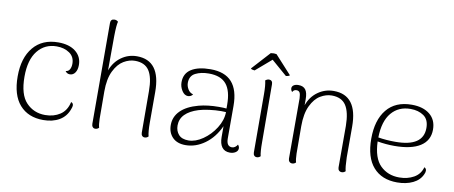

<svg xmlns="http://www.w3.org/2000/svg" viewBox="-65 -996 3019 1277"><g transform="rotate(10 1444.0 -358.0)"><path d="M51 -245Q51 -370 111 -442Q171 -514 279 -514Q353 -514 396 -480Q439 -446 439 -389Q439 -357 425.5 -337.5Q412 -318 390 -318Q370 -318 359 -335Q377 -336 386 -351.5Q395 -367 395 -390Q395 -437 359.5 -461.5Q324 -486 273 -486Q193 -486 144.5 -425.5Q96 -365 96 -251Q96 -130 147 -76.5Q198 -23 275 -23Q333 -23 375.5 -51Q418 -79 431 -138Q446 -133 446 -117Q446 -108 440 -93Q422 -41 377 -14.5Q332 12 268 12Q166 12 108.5 -53.5Q51 -119 51 -245Z M978 -2Q967 9 953 9Q942 9 935.5 1.5Q929 -6 929 -19L928 -299Q928 -392 898.5 -437Q869 -482 802 -482Q764 -482 726 -459.5Q688 -437 662 -384Q636 -331 636 -246Q636 -101 637 -61Q638 -21 644 -2Q633 9 619 9Q608 9 601.5 1Q595 -7 595 -20L594 -701Q594 -714 600.5 -721Q607 -728 619 -728H622Q635 -728 645 -718Q638 -695 637 -619L636 -388Q658 -447 705 -480.5Q752 -514 810 -514Q970 -514 970 -301V-94Q970 -32 978 -2Z M1583 -28Q1583 -11 1567 -0.5Q1551 10 1529 10Q1493 10 1475 -14Q1457 -38 1457 -83V-156Q1421 -77 1359.5 -32.5Q1298 12 1229 12Q1172 12 1141 -20Q1110 -52 1110 -103Q1110 -159 1150.5 -199.5Q1191 -240 1269 -261Q1329 -277 1405 -277Q1440 -277 1456 -275V-301Q1456 -394 1419 -439Q1382 -484 1301 -484Q1248 -484 1210.5 -465Q1173 -446 1173 -399Q1173 -377 1185.5 -356Q1198 -335 1221 -329Q1215 -320 1206 -316Q1197 -312 1189 -312Q1165 -312 1148 -338.5Q1131 -365 1131 -396Q1131 -455 1177.5 -484.5Q1224 -514 1307 -514Q1404 -514 1451.5 -460.5Q1499 -407 1499 -300V-80Q1499 -27 1537 -27Q1547 -27 1557 -34Q1567 -41 1573 -52Q1583 -41 1583 -28ZM1457 -251Q1447 -252 1425 -252Q1387 -252 1345 -246.5Q1303 -241 1274 -232Q1216 -214 1185.5 -183Q1155 -152 1155 -108Q1155 -71 1176.5 -46.5Q1198 -22 1243 -22Q1290 -22 1339.5 -56Q1389 -90 1422.5 -143Q1456 -196 1457 -251Z M1735 -2Q1724 9 1710 9Q1699 9 1692.5 1.5Q1686 -6 1686 -19L1685 -412Q1685 -472 1677 -504Q1690 -514 1702 -514Q1713 -514 1719.5 -507Q1726 -500 1726 -487L1728 -94Q1728 -29 1735 -2ZM1570 -566 1682 -689Q1696 -691 1703 -691Q1711 -691 1721 -689L1833 -566Q1830 -562 1821.5 -559.5Q1813 -557 1807 -557L1702 -648L1596 -557Q1590 -557 1580.5 -559.5Q1571 -562 1570 -566Z M2309 -2Q2298 9 2284 9Q2272 9 2265 1.5Q2258 -6 2258 -19V-299Q2257 -392 2227.5 -437Q2198 -482 2131 -482Q2093 -482 2055 -459.5Q2017 -437 1991.5 -384Q1966 -331 1966 -246Q1966 -101 1967 -61Q1968 -21 1974 -2Q1963 9 1949 9Q1937 9 1930 1Q1923 -7 1923 -20V-426Q1922 -454 1915.5 -465Q1909 -476 1894 -476Q1875 -476 1867 -459Q1857 -470 1857 -483Q1857 -496 1869 -504Q1881 -512 1901 -512Q1934 -512 1949 -491.5Q1964 -471 1964 -428V-387Q1985 -446 2032.5 -480Q2080 -514 2139 -514Q2300 -514 2300 -301V-94Q2302 -25 2309 -2Z M2834 -98Q2834 -86 2828 -74Q2810 -32 2764.5 -10Q2719 12 2658 12Q2554 12 2496.5 -53.5Q2439 -119 2439 -245Q2439 -371 2497.5 -442.5Q2556 -514 2666 -514Q2743 -514 2788 -477.5Q2833 -441 2833 -375Q2833 -301 2772.5 -262.5Q2712 -224 2598 -224Q2541 -224 2484 -234Q2488 -122 2538.5 -72.5Q2589 -23 2666 -23Q2722 -23 2764.5 -47Q2807 -71 2820 -119Q2834 -112 2834 -98ZM2484 -261Q2538 -252 2600 -252Q2788 -252 2788 -378Q2788 -435 2752 -460Q2716 -485 2663 -485Q2582 -485 2534 -428Q2486 -371 2484 -261Z"/></g></svg>

Font: Arima Madurai ExtraLight
Style: Regular
Weight: 275
Designer: Joana Correia and Natanael Gama
Foundry: NDISCOVER
Version: Version 1.020